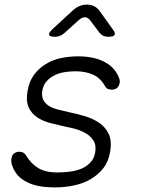

<svg xmlns="http://www.w3.org/2000/svg" viewBox="-20 -805 640 835"><path d="M218 10Q192 10 166.5 7Q141 4 118.5 -4Q96 -12 76.5 -25.5Q57 -39 44 -61Q37 -72 32 -87.5Q27 -103 30 -116Q32 -131 41.5 -138Q51 -145 64 -145Q73 -145 80.5 -141.5Q88 -138 94 -128Q115 -93 146.5 -74Q178 -55 230 -55Q253 -55 280 -58Q307 -61 330.5 -70Q354 -79 371.5 -96.5Q389 -114 394 -142Q399 -173 387.5 -192Q376 -211 356 -223.5Q336 -236 311.5 -243Q287 -250 265 -254Q233 -261 200 -269.5Q167 -278 142 -294.5Q117 -311 104.5 -338.5Q92 -366 100 -410Q107 -451 127.5 -479Q148 -507 177.5 -525.5Q207 -544 243.5 -552Q280 -560 319 -560Q386 -560 431 -537.5Q476 -515 495 -473Q499 -464 500.5 -456.5Q502 -449 500 -443Q498 -430 489 -422.5Q480 -415 466 -415Q458 -415 450 -418Q442 -421 437 -430Q417 -466 384.5 -480.5Q352 -495 307 -495Q281 -495 256.5 -490.5Q232 -486 213 -475.5Q194 -465 181 -449.5Q168 -434 164 -411Q160 -385 169.5 -368.5Q179 -352 196 -342.5Q213 -333 234.5 -328Q256 -323 276 -318Q311 -311 347 -300.5Q383 -290 411 -271Q439 -252 453 -222Q467 -192 459 -145Q452 -102 428.5 -72.5Q405 -43 372 -24.5Q339 -6 299.5 2Q260 10 218 10ZM219 -645Q196 -645 193.5 -653.5Q191 -662 209 -679L296 -759Q310 -772 325.5 -778.5Q341 -785 358 -785Q375 -785 388.5 -778.5Q402 -772 412 -759L470 -678Q483 -662 478.5 -653.5Q474 -645 451 -645Q439 -645 430 -649Q421 -653 414 -661L371 -718Q361 -730 349 -730Q337 -730 323 -718L261 -662Q251 -653 241 -649Q231 -645 219 -645Z"/></svg>

Font: Maple Mono ExtraLight
Style: Italic
Weight: 275
Italic angle: -10°
Monospace: yes
Designer: subframe7536
Version: Version 7.000